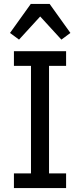

<svg xmlns="http://www.w3.org/2000/svg" viewBox="-20 -959 409 979"><path d="M51 0V-75H138V-623H51V-698H317V-623H230V-75H317V0ZM233 -939 339 -791 293 -757 185 -875 77 -757 31 -791 137 -939Z"/></svg>

Font: IBM Plex Sans Cond Text
Style: Regular
Weight: 450
Width: 3
Designer: Mike Abbink, Paul van der Laan, Pieter van Rosmalen
Foundry: Bold Monday
Version: Version 1.3